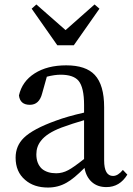

<svg xmlns="http://www.w3.org/2000/svg" viewBox="-20 -827 598 861"><path d="M195 14Q132 14 93 -20Q50 -56 50 -120Q50 -173 87 -209Q128 -249 231 -286Q282 -305 357 -322V-356Q357 -435 332 -465Q309 -492 252 -492Q225 -492 190 -483L169 -408Q156 -357 114 -357Q70 -357 65 -399Q79 -462 135.5 -498Q192 -534 277 -534Q365 -534 405 -491Q447 -446 447 -346V-108Q447 -38 487 -38Q509 -38 531 -65L551 -44Q517 12 457 12Q417 12 391.5 -11Q366 -34 359 -74Q310 -25 279 -8Q241 14 195 14ZM232 -50Q260 -50 286 -64Q309 -76 357 -114V-288Q305 -273 256 -255Q190 -230 164 -196Q143 -170 143 -135Q143 -93 168 -70Q192 -50 232 -50ZM237 -624 122 -788 143 -807 274 -692 404 -807 426 -788 311 -624Z"/></svg>

Font: GenRyuMin TW M
Style: Regular
Weight: 500
Version: Version 1.501;PS 1;hotconv 16.6.51;makeotf.lib2.5.65220